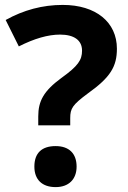

<svg xmlns="http://www.w3.org/2000/svg" viewBox="-20 -744 517 777"><path d="M264.2 -236.8V-266.1C264.2 -305.2 273.4 -319.8 335.9 -366.2C427.2 -431.2 453.1 -475.1 453.1 -546.9C453.1 -654.3 368.2 -724.1 233.9 -724.1C152.3 -724.1 75.7 -703.6 2.9 -663.1L56.2 -556.2C118.7 -587.9 174.3 -604 223.1 -604C279.3 -604 312 -581.5 312 -539.1C312 -501.5 296.4 -477.1 228 -428.2C157.2 -376 134.8 -335.4 134.8 -272.9V-236.8ZM119.1 -69.8C119.1 -17.1 150.4 13.2 205.1 13.2C258.3 13.2 290 -18.6 290 -69.8C290 -123 259.3 -152.8 205.1 -152.8C148.9 -152.8 119.1 -124.5 119.1 -69.8Z"/></svg>

Font: Open Sans bold
Style: Bold
Weight: 700
Foundry: Ascender Corporation
Version: Version 1.100;PS 001.100;hotconv 1.0.88;makeotf.lib2.5.64775